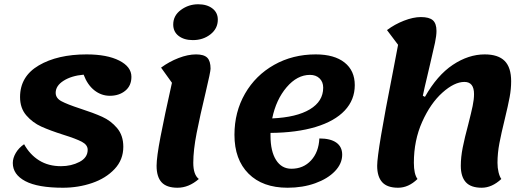

<svg xmlns="http://www.w3.org/2000/svg" viewBox="-20 -855 2472 900"><path d="M40 -91Q40 -114 54 -138Q68 -162 93 -179Q120 -130 163.5 -103Q207 -76 266 -76Q314 -76 352.5 -96Q391 -116 391 -153Q391 -176 363.5 -190.5Q336 -205 278 -223Q215 -243 174 -261.5Q133 -280 103.5 -314Q74 -348 74 -400Q74 -497 162 -548.5Q250 -600 386 -600Q482 -600 539 -571Q596 -542 596 -495Q596 -453 567 -429.5Q538 -406 495 -406Q455 -406 422.5 -431.5Q390 -457 372 -505Q315 -500 278 -476.5Q241 -453 241 -420Q241 -395 268 -380.5Q295 -366 356 -346Q418 -326 459 -307.5Q500 -289 529 -254.5Q558 -220 558 -167Q558 -106 517 -62.5Q476 -19 411.5 3Q347 25 275 25Q157 25 98.5 -6Q40 -37 40 -91Z M792 -740Q792 -782 828 -808.5Q864 -835 909 -835Q950 -835 975.5 -815.5Q1001 -796 1001 -763Q1001 -721 966.5 -694Q932 -667 884 -667Q843 -667 817.5 -686.5Q792 -706 792 -740ZM714 -78Q714 -118 732.5 -214.5Q751 -311 786 -467L735 -538Q773 -566 817 -583Q861 -600 899 -600Q936 -600 951.5 -584.5Q967 -569 967 -533Q967 -519 944 -422Q918 -314 902 -232.5Q886 -151 886 -92Q886 -36 912 -16Q865 25 812 25Q761 25 737.5 -0.5Q714 -26 714 -78Z M1248 -232V-219Q1248 -146 1274 -105Q1300 -64 1346 -64Q1402 -64 1438 -103Q1474 -142 1477 -206Q1529 -206 1556.5 -186.5Q1584 -167 1584 -130Q1584 -88 1550 -52.5Q1516 -17 1457.5 4Q1399 25 1328 25Q1211 25 1145 -41Q1079 -107 1079 -223Q1079 -330 1128.5 -416Q1178 -502 1265 -551Q1352 -600 1460 -600Q1547 -600 1595 -562Q1643 -524 1643 -456Q1643 -387 1596 -337Q1549 -287 1460 -260Q1371 -233 1248 -232ZM1256 -300Q1370 -305 1432.5 -342.5Q1495 -380 1495 -444Q1495 -471 1478 -487.5Q1461 -504 1433 -504Q1373 -504 1323.5 -446Q1274 -388 1256 -300Z M1748 -78Q1748 -145 1821 -514L1846 -645L1794 -714Q1830 -741 1873.5 -758Q1917 -775 1953 -775Q1992 -775 2009 -760Q2026 -745 2026 -710Q2026 -688 2019 -654.5Q2012 -621 1996 -554Q1992 -535 1981 -490Q1970 -445 1962 -406L1972 -401Q2029 -502 2102.5 -551Q2176 -600 2252 -600Q2315 -600 2345.5 -569.5Q2376 -539 2376 -474Q2376 -438 2369 -400Q2362 -362 2346 -296Q2330 -231 2321 -184Q2312 -137 2312 -92Q2312 -68 2317 -47.5Q2322 -27 2330 -16Q2286 25 2238 25Q2187 25 2163.5 -1Q2140 -27 2140 -78Q2140 -118 2149 -163.5Q2158 -209 2175 -272Q2189 -327 2195.5 -358Q2202 -389 2202 -414Q2202 -471 2157 -471Q2110 -471 2054 -421Q1998 -371 1959 -284Q1920 -197 1920 -92Q1920 -39 1937 -16Q1895 25 1846 25Q1795 25 1771.5 -1Q1748 -27 1748 -78Z"/></svg>

Font: Lemonada SemiBold
Style: Regular
Weight: 600
Designer: Mohamed Gaber (Arabic) Eduardo Tunni (Latin)
Foundry: Kief Type Foundry
Version: Version 3.006